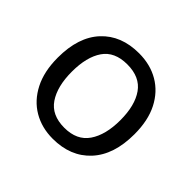

<svg xmlns="http://www.w3.org/2000/svg" viewBox="-136 -707 878 878"><g transform="rotate(45 302.5 -268.0)"><path d="M551 -269Q551 -136 483.5 -63Q416 10 301 10Q230 10 174.5 -22.5Q119 -55 87 -117.5Q55 -180 55 -269Q55 -402 122 -474Q189 -546 304 -546Q377 -546 432.5 -513.5Q488 -481 519.5 -419.5Q551 -358 551 -269ZM146 -269Q146 -174 183.5 -118.5Q221 -63 303 -63Q384 -63 422 -118.5Q460 -174 460 -269Q460 -364 422 -418Q384 -472 302 -472Q220 -472 183 -418Q146 -364 146 -269Z"/></g></svg>

Font: Noto Sans Old Turkic
Style: Regular
Weight: 400
Designer: Monotype Design Team
Foundry: Monotype Imaging Inc.
Version: Version 2.003; ttfautohint (v1.8.4.7-5d5b)